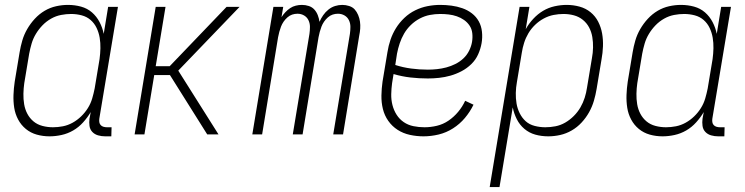

<svg xmlns="http://www.w3.org/2000/svg" viewBox="-20 -548 3040 783"><path d="M182 8Q155 8 130 1Q105 -6 85.5 -22Q66 -38 54 -60.5Q42 -83 38 -108.5Q34 -134 35 -161Q36 -188 40 -215L60 -335Q64 -359 71 -383Q78 -407 91 -429.5Q104 -452 122 -471.5Q140 -491 162 -504Q184 -517 208.5 -522.5Q233 -528 257 -528Q285 -528 310.5 -521Q336 -514 355 -497.5Q374 -481 386 -458Q398 -435 403 -410L421 -520H461L385 -64Q384 -57 385 -50Q386 -43 390.5 -38Q395 -33 402 -31Q409 -29 416 -29H435L434 8H409Q394 8 380 4Q366 0 356.5 -10Q347 -20 345 -34.5Q343 -49 345 -64L350 -91Q337 -69 319 -49Q301 -29 278.5 -16Q256 -3 231 2.5Q206 8 182 8ZM196 -29Q216 -29 236.5 -33Q257 -37 276 -47.5Q295 -58 311 -73.5Q327 -89 338.5 -107.5Q350 -126 356 -146.5Q362 -167 366 -187L386 -307Q389 -329 389.5 -351Q390 -373 386.5 -394Q383 -415 374 -434Q365 -453 349.5 -466.5Q334 -480 313 -485.5Q292 -491 270 -491Q250 -491 229 -487Q208 -483 188.5 -472Q169 -461 153.5 -445Q138 -429 126.5 -410Q115 -391 109 -370.5Q103 -350 99 -329L79 -209Q76 -188 75.5 -166Q75 -144 78.5 -123Q82 -102 91.5 -84Q101 -66 116.5 -53Q132 -40 153 -34.5Q174 -29 196 -29Z M529 0 615 -520H655L615 -278H672L904 -520H957L707 -260L871 0H825L673 -242H609L569 0Z M1009 0 1095 -520H1135L1128 -478Q1135 -489 1144 -498.5Q1153 -508 1163.5 -515Q1174 -522 1186.5 -525Q1199 -528 1211 -528Q1226 -528 1239.5 -523.5Q1253 -519 1262 -509Q1271 -499 1276 -486Q1281 -473 1283 -459Q1289 -473 1298 -486Q1307 -499 1319.5 -509Q1332 -519 1346.5 -523.5Q1361 -528 1376 -528Q1390 -528 1404 -523.5Q1418 -519 1426.5 -509.5Q1435 -500 1440.5 -487Q1446 -474 1448 -460Q1450 -446 1449 -431.5Q1448 -417 1445 -403L1379 0H1339L1407 -410Q1409 -424 1409 -438.5Q1409 -453 1403 -465.5Q1397 -478 1385 -485Q1373 -492 1358 -492Q1347 -492 1336.5 -488.5Q1326 -485 1317 -477Q1308 -469 1301.5 -459.5Q1295 -450 1291 -439.5Q1287 -429 1284 -418Q1281 -407 1279 -396L1214 0H1174L1242 -410Q1244 -424 1244 -438.5Q1244 -453 1238 -465.5Q1232 -478 1220 -485Q1208 -492 1193 -492Q1182 -492 1171.5 -488.5Q1161 -485 1152 -477Q1143 -469 1136.5 -459.5Q1130 -450 1126 -439.5Q1122 -429 1119 -418Q1116 -407 1114 -396L1049 0Z M1707 8Q1679 8 1651.5 2Q1624 -4 1601.5 -18.5Q1579 -33 1563.5 -55Q1548 -77 1541.5 -103.5Q1535 -130 1535.5 -158.5Q1536 -187 1540 -215L1560 -335Q1564 -361 1572.5 -386Q1581 -411 1595 -433.5Q1609 -456 1629 -475Q1649 -494 1673.5 -506Q1698 -518 1724 -523Q1750 -528 1775 -528Q1798 -528 1821 -525Q1844 -522 1865.5 -514.5Q1887 -507 1904.5 -493.5Q1922 -480 1932.5 -461Q1943 -442 1945.5 -418.5Q1948 -395 1944 -372Q1940 -349 1930 -326.5Q1920 -304 1902 -286.5Q1884 -269 1862 -257.5Q1840 -246 1817 -239.5Q1794 -233 1770.5 -230.5Q1747 -228 1725 -228Q1689 -228 1654 -232Q1619 -236 1585 -246L1579 -209Q1576 -187 1575.5 -164Q1575 -141 1580.5 -119.5Q1586 -98 1597.5 -80Q1609 -62 1626.5 -50Q1644 -38 1666 -33.5Q1688 -29 1711 -29Q1736 -29 1761.5 -35Q1787 -41 1809 -56Q1831 -71 1848.5 -92Q1866 -113 1877 -137L1911 -121Q1897 -92 1876 -67Q1855 -42 1827.5 -24.5Q1800 -7 1769 0.5Q1738 8 1707 8ZM1725 -264Q1743 -264 1762 -266Q1781 -268 1800 -273Q1819 -278 1837 -287Q1855 -296 1869.5 -309.5Q1884 -323 1893 -341Q1902 -359 1905 -377Q1908 -395 1906 -412.5Q1904 -430 1895 -443.5Q1886 -457 1872.5 -466.5Q1859 -476 1843 -481.5Q1827 -487 1810 -489Q1793 -491 1775 -491Q1754 -491 1733 -487Q1712 -483 1692 -472.5Q1672 -462 1655.5 -446Q1639 -430 1628 -411Q1617 -392 1610 -371Q1603 -350 1599 -329L1592 -283Q1623 -273 1656.5 -268.5Q1690 -264 1725 -264Z M1977 215 2099 -520H2139L2124 -429Q2136 -451 2154.5 -471Q2173 -491 2195 -504Q2217 -517 2242 -522.5Q2267 -528 2291 -528Q2318 -528 2343.5 -521Q2369 -514 2388.5 -498Q2408 -482 2419.5 -459.5Q2431 -437 2435.5 -411.5Q2440 -386 2439 -359Q2438 -332 2433 -305L2413 -185Q2409 -161 2402 -137Q2395 -113 2382.5 -90.5Q2370 -68 2352 -48.5Q2334 -29 2311.5 -16Q2289 -3 2264.5 2.5Q2240 8 2216 8Q2188 8 2163 1Q2138 -6 2118.5 -22.5Q2099 -39 2087.5 -62Q2076 -85 2071 -110L2017 215ZM2204 -29Q2224 -29 2245 -33Q2266 -37 2285 -48Q2304 -59 2320 -75Q2336 -91 2347 -110Q2358 -129 2364.5 -149.5Q2371 -170 2374 -191L2394 -311Q2398 -332 2398.5 -354Q2399 -376 2395.5 -397Q2392 -418 2382.5 -436Q2373 -454 2357 -467Q2341 -480 2320.5 -485.5Q2300 -491 2278 -491Q2258 -491 2237.5 -487Q2217 -483 2197.5 -472.5Q2178 -462 2162 -446.5Q2146 -431 2135 -412.5Q2124 -394 2117.5 -373.5Q2111 -353 2108 -333L2088 -213Q2084 -191 2083.5 -169Q2083 -147 2086.5 -126Q2090 -105 2099.5 -86Q2109 -67 2124 -53.5Q2139 -40 2160.5 -34.5Q2182 -29 2204 -29Z M2682 8Q2655 8 2630 1Q2605 -6 2585.5 -22Q2566 -38 2554 -60.5Q2542 -83 2538 -108.5Q2534 -134 2535 -161Q2536 -188 2540 -215L2560 -335Q2564 -359 2571 -383Q2578 -407 2591 -429.5Q2604 -452 2622 -471.5Q2640 -491 2662 -504Q2684 -517 2708.5 -522.5Q2733 -528 2757 -528Q2785 -528 2810.5 -521Q2836 -514 2855 -497.5Q2874 -481 2886 -458Q2898 -435 2903 -410L2921 -520H2961L2885 -64Q2884 -57 2885 -50Q2886 -43 2890.5 -38Q2895 -33 2902 -31Q2909 -29 2916 -29H2935L2934 8H2909Q2894 8 2880 4Q2866 0 2856.5 -10Q2847 -20 2845 -34.5Q2843 -49 2845 -64L2850 -91Q2837 -69 2819 -49Q2801 -29 2778.5 -16Q2756 -3 2731 2.5Q2706 8 2682 8ZM2696 -29Q2716 -29 2736.5 -33Q2757 -37 2776 -47.5Q2795 -58 2811 -73.5Q2827 -89 2838.5 -107.5Q2850 -126 2856 -146.5Q2862 -167 2866 -187L2886 -307Q2889 -329 2889.5 -351Q2890 -373 2886.5 -394Q2883 -415 2874 -434Q2865 -453 2849.5 -466.5Q2834 -480 2813 -485.5Q2792 -491 2770 -491Q2750 -491 2729 -487Q2708 -483 2688.5 -472Q2669 -461 2653.5 -445Q2638 -429 2626.5 -410Q2615 -391 2609 -370.5Q2603 -350 2599 -329L2579 -209Q2576 -188 2575.5 -166Q2575 -144 2578.5 -123Q2582 -102 2591.5 -84Q2601 -66 2616.5 -53Q2632 -40 2653 -34.5Q2674 -29 2696 -29Z"/></svg>

Font: Iosevka Extralight
Style: Italic
Weight: 200
Italic angle: -9°
Monospace: yes
Designer: Belleve Invis
Foundry: Belleve Invis
Version: Version 32.5.0; ttfautohint (v1.8.4)